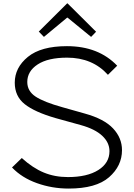

<svg xmlns="http://www.w3.org/2000/svg" viewBox="-20 -1089 781 1119"><path d="M691 -214Q691 -122 615.5 -56Q540 10 380 10Q284 10 195.5 -21.5Q107 -53 50 -113L107 -168Q171 -110 235 -83.5Q299 -57 376 -57Q488 -57 553 -98Q618 -139 618 -208Q618 -258 576 -297.5Q534 -337 451 -360Q442 -363 377 -380.5Q312 -398 303 -401Q182 -436 124 -482Q66 -528 66 -607Q66 -695 142.5 -757.5Q219 -820 370 -820Q554 -820 663 -706L609 -653Q519 -753 371 -753Q260 -753 199.5 -713.5Q139 -674 139 -611Q139 -558 187.5 -526Q236 -494 344 -464Q348 -463 406 -446.5Q464 -430 475 -427Q587 -396 639 -340.5Q691 -285 691 -214ZM374 -1069 540 -904 511 -874 374 -986H371L236 -874L206 -905L371 -1069Z"/></svg>

Font: Sinkin Sans 300 Light
Style: Regular
Weight: 300
Designer: Keith Bates
Foundry: K-Type
Version: Sinkin Sans (version 1.0)  by Keith Bates   •   © 2014   www